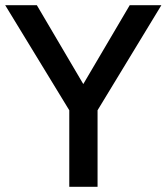

<svg xmlns="http://www.w3.org/2000/svg" viewBox="-30 -720 642 740"><path d="M592 -700 346 -295V0H237V-295L-10 -700H112L291 -396L470 -700Z"/></svg>

Font: Cabin Medium
Style: Regular
Weight: 500
Designer: Pablo Impallari
Foundry: Pablo Impallari. http://www.impallari.com Igino Marini. http://www.ikern.com
Version: Version 2.001